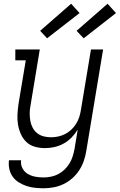

<svg xmlns="http://www.w3.org/2000/svg" viewBox="-20 -785 641 1028"><path d="M214 223Q190 223 166.5 220.5Q143 218 121 210.5Q99 203 80 191Q61 179 48 161Q35 143 30 120Q25 97 28 73H93Q90 96 100 115.5Q110 135 128.5 146Q147 157 168.5 161Q190 165 213 165Q233 165 253 161Q273 157 291.5 147.5Q310 138 325.5 123Q341 108 352 90Q363 72 369 52.5Q375 33 379 13L396 -91Q382 -68 363 -48.5Q344 -29 320 -16Q296 -3 270.5 2.5Q245 8 221 8Q192 8 166 0.5Q140 -7 121.5 -24.5Q103 -42 92 -66.5Q81 -91 76.5 -117.5Q72 -144 73.5 -172Q75 -200 79 -228L118 -462H62V-520H193L143 -218Q139 -198 139 -177.5Q139 -157 142.5 -137.5Q146 -118 155 -101Q164 -84 179 -72Q194 -60 213.5 -55Q233 -50 253 -50Q272 -50 291 -54Q310 -58 328 -67Q346 -76 361 -90Q376 -104 387 -121.5Q398 -139 404 -157.5Q410 -176 413 -195L467 -520H532L442 23Q438 49 429 75.5Q420 102 404.5 126Q389 150 367 169.5Q345 189 319.5 201Q294 213 267 218Q240 223 214 223ZM428 -580 390 -620 556 -765 601 -715ZM232 -580 195 -620 361 -765 406 -715Z"/></svg>

Font: Iosevka Etoile Light
Style: Italic
Weight: 300
Italic angle: -9°
Designer: Belleve Invis
Foundry: Belleve Invis
Version: Version 22.1.2; ttfautohint (v1.8.4)